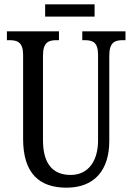

<svg xmlns="http://www.w3.org/2000/svg" viewBox="-20 -859 613 889"><path d="M189 -782H418V-839H189ZM288 10C419 10 486 -73 486 -206V-601C486 -664 512 -673 550 -673H561V-714H361V-673H371C409 -673 434 -664 434 -605V-208C434 -118 392 -49 307 -49C231 -49 179 -93 179 -210V-601C179 -664 205 -673 243 -673H253V-714H12V-673H23C60 -673 87 -664 87 -605V-216C87 -53 165 10 288 10Z"/></svg>

Font: Noto Serif Sinhala ExtraCondensed
Style: Regular
Weight: 400
Width: 2
Designer: Jelle Bosma - Monotype Design Team
Foundry: Monotype Imaging Inc.
Version: Version 2.007